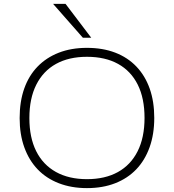

<svg xmlns="http://www.w3.org/2000/svg" viewBox="-20 -959 894 987"><path d="M427 8Q347 8 282.5 -17Q218 -42 173.5 -88.5Q129 -135 105 -201.5Q81 -268 81 -352Q81 -437 104.5 -503.5Q128 -570 173 -616.5Q218 -663 282 -688Q346 -713 427 -713Q508 -713 572 -688.5Q636 -664 681 -617Q726 -570 749.5 -503.5Q773 -437 773 -353Q773 -269 749 -202Q725 -135 680.5 -88.5Q636 -42 572 -17Q508 8 427 8ZM427 -38Q520 -38 586 -74.5Q652 -111 687.5 -181.5Q723 -252 723 -353Q723 -454 688 -524Q653 -594 587 -630.5Q521 -667 427 -667Q334 -667 268 -630.5Q202 -594 166.5 -523.5Q131 -453 131 -352Q131 -252 166 -182Q201 -112 267.5 -75Q334 -38 427 -38ZM406 -765 253 -939H317L449 -765Z"/></svg>

Font: Nunito Sans 10pt SemiExpanded ExtraLight
Style: Regular
Weight: 250
Width: 6
Designer: Vernon Adams
Foundry: Vernon Adams
Version: Version 3.101;gftools[0.9.27]